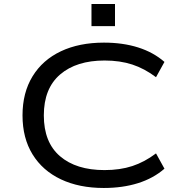

<svg xmlns="http://www.w3.org/2000/svg" viewBox="-20 -926 913 955"><path d="M496 9Q374 9 283 -34Q192 -77 142 -158Q92 -239 92 -352Q92 -465 142 -546.5Q192 -628 283 -671Q374 -714 497 -714Q591 -714 667 -690Q743 -666 798 -618L756 -542Q699 -585 638 -605Q577 -625 500 -625Q360 -625 279 -555.5Q198 -486 198 -352Q198 -218 278.5 -149Q359 -80 500 -80Q577 -80 638 -100Q699 -120 756 -163L798 -87Q743 -39 666.5 -15Q590 9 496 9ZM435 -796V-906H552V-796Z"/></svg>

Font: Nunito Sans 7pt Expanded
Style: Regular
Weight: 400
Width: 7
Designer: Vernon Adams
Foundry: Vernon Adams
Version: Version 3.101;gftools[0.9.27]